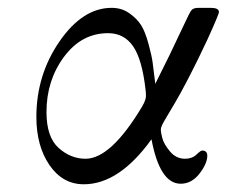

<svg xmlns="http://www.w3.org/2000/svg" viewBox="-20 -461 581 492"><path d="M73.2 -161.1Q73.2 -269 132.6 -355Q191.9 -440.9 266.1 -440.9Q292 -440.9 311.5 -427Q331.1 -413.1 341.6 -396.5Q352.1 -379.9 360.6 -348.4Q369.1 -316.9 371.1 -301Q373 -285.2 377 -253.9Q377.9 -249 377.9 -246.1Q416 -321.3 450.2 -395Q466.3 -430.2 471.2 -435.5Q476.1 -440.9 488.8 -440.9Q489.7 -440.9 491.2 -440.9H520Q541 -440.9 541 -430.2Q541 -424.3 511.2 -358.9Q486.3 -305.7 464.1 -262.9Q441.9 -220.2 429.4 -199.2Q417 -178.2 408 -163.1Q398.9 -147.9 395.5 -140.9Q392.1 -133.8 392.1 -127.9Q392.1 -122.1 396 -106.9Q399.9 -91.8 415.5 -73Q431.2 -54.2 454.1 -54.2Q472.2 -54.2 483.2 -64.7Q494.1 -75.2 498 -75.2Q511.2 -75.2 511.2 -62Q511.2 -42 491.2 -16.1Q471.2 9.8 442.9 9.8Q389.6 9.8 368.2 -104Q285.2 11.2 194.8 11.2Q140.6 11.2 106.9 -37.8Q73.2 -86.9 73.2 -161.1ZM99.1 -173.8Q99.1 -109.9 130.1 -82Q161.1 -54.2 199.2 -54.2Q264.2 -54.2 344.2 -188Q354 -205.1 354 -214.8Q354 -223.6 353 -231Q344.2 -309.1 321 -342.5Q297.9 -376 256.8 -376Q189 -376 144 -315.4Q99.1 -254.9 99.1 -173.8Z"/></svg>

Font: CMU Serif Extra
Style: RomanSlanted
Weight: 500
Italic angle: -9.46001°
Version: Version 0.7.0